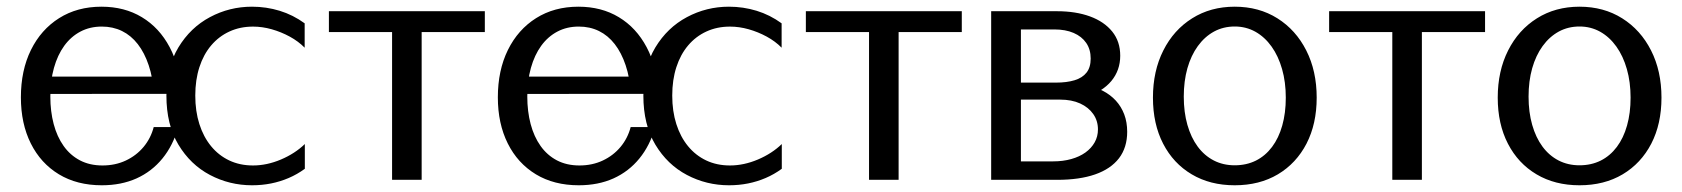

<svg xmlns="http://www.w3.org/2000/svg" viewBox="-20 -532 4977 568"><path d="M281.2 16.1Q207.9 16.1 154.2 -16.4Q100.4 -49 71.1 -107.7Q41.8 -166.4 41.8 -244.1Q41.8 -323.7 71.5 -384.1Q101.3 -444.5 154.9 -478.3Q208.6 -512.2 280.2 -512.2Q348.4 -512.2 399.8 -481.1Q451.3 -450.1 481.9 -392.5Q512.5 -335 517.8 -254.4H435.8Q432.3 -301.9 419.9 -338.9Q407.5 -375.9 387.6 -401.5Q367.8 -427 341 -440.2Q314.1 -453.4 281.2 -453.4Q246.1 -453.4 218 -438.6Q189.9 -423.8 170.1 -396.6Q150.3 -369.3 139.6 -331.2Q128.9 -293 128.9 -246.5Q128.9 -202.5 138.8 -165Q148.7 -127.6 168.2 -100.2Q187.6 -72.8 216.5 -57.6Q245.4 -42.5 283.2 -42.5Q321.1 -42.5 352.2 -57.1Q383.3 -71.7 404.7 -97.3Q426.1 -123 434.7 -156H507.4Q491.9 -101.5 460.5 -63.1Q429.1 -24.6 383.9 -4.2Q338.7 16.1 281.2 16.1ZM108.6 -254.1 97.2 -305.4H495.4L496.6 -254.4Z M725.6 16.1Q658.9 16.1 601 -14.5Q543.2 -45 507.7 -104.2Q472.3 -163.4 472.3 -249.2Q472.3 -333.1 507.8 -391.8Q543.3 -450.5 601.1 -481.3Q658.9 -512.2 725.5 -512.2Q767.8 -512.2 807.4 -500.1Q846.9 -488 881.3 -463V-390.9Q862.7 -409.8 837.2 -423.7Q811.8 -437.5 783.9 -445.4Q756 -453.3 728.6 -453.3Q690.2 -453.3 658.8 -438.8Q627.4 -424.4 604.7 -397.6Q582 -370.8 569.9 -333.3Q557.7 -295.8 557.7 -249.3Q557.7 -202.9 569.8 -165Q581.9 -127 604.4 -99.6Q626.9 -72.2 658.3 -57.3Q689.7 -42.5 728.4 -42.5Q769.5 -42.5 811.1 -60.1Q852.8 -77.8 881.8 -105.9V-32.7Q859.1 -16.1 834 -5.4Q808.9 5.3 782 10.7Q755.1 16.1 725.6 16.1Z M1139.9 0V-489.5L1233.7 -437.2H953V-498.8H1414.3V-437.2H1133.6L1227.4 -489.5V0Z M1692.2 16.1Q1618.9 16.1 1565.2 -16.4Q1511.4 -49 1482.1 -107.7Q1452.8 -166.4 1452.8 -244.1Q1452.8 -323.7 1482.5 -384.1Q1512.3 -444.5 1565.9 -478.3Q1619.6 -512.2 1691.2 -512.2Q1759.4 -512.2 1810.8 -481.1Q1862.3 -450.1 1892.9 -392.5Q1923.5 -335 1928.8 -254.4H1846.8Q1843.3 -301.9 1830.9 -338.9Q1818.5 -375.9 1798.6 -401.5Q1778.8 -427 1752 -440.2Q1725.1 -453.4 1692.2 -453.4Q1657.1 -453.4 1629 -438.6Q1600.9 -423.8 1581.1 -396.6Q1561.3 -369.3 1550.6 -331.2Q1539.9 -293 1539.9 -246.5Q1539.9 -202.5 1549.8 -165Q1559.7 -127.6 1579.2 -100.2Q1598.6 -72.8 1627.5 -57.6Q1656.4 -42.5 1694.2 -42.5Q1732.1 -42.5 1763.2 -57.1Q1794.3 -71.7 1815.7 -97.3Q1837.1 -123 1845.7 -156H1918.4Q1902.9 -101.5 1871.5 -63.1Q1840.1 -24.6 1794.9 -4.2Q1749.7 16.1 1692.2 16.1ZM1519.6 -254.1 1508.2 -305.4H1906.4L1907.6 -254.4Z M2136.6 16.1Q2069.9 16.1 2012 -14.5Q1954.2 -45 1918.7 -104.2Q1883.3 -163.4 1883.3 -249.2Q1883.3 -333.1 1918.8 -391.8Q1954.3 -450.5 2012.1 -481.3Q2069.9 -512.2 2136.5 -512.2Q2178.8 -512.2 2218.4 -500.1Q2257.9 -488 2292.3 -463V-390.9Q2273.7 -409.8 2248.2 -423.7Q2222.8 -437.5 2194.9 -445.4Q2167 -453.3 2139.6 -453.3Q2101.2 -453.3 2069.8 -438.8Q2038.4 -424.4 2015.7 -397.6Q1993 -370.8 1980.9 -333.3Q1968.7 -295.8 1968.7 -249.3Q1968.7 -202.9 1980.8 -165Q1992.9 -127 2015.4 -99.6Q2037.9 -72.2 2069.3 -57.3Q2100.7 -42.5 2139.4 -42.5Q2180.5 -42.5 2222.1 -60.1Q2263.8 -77.8 2292.8 -105.9V-32.7Q2270.1 -16.1 2245 -5.4Q2219.9 5.3 2193 10.7Q2166.1 16.1 2136.6 16.1Z M2550.9 0V-489.5L2644.7 -437.2H2364V-498.8H2825.3V-437.2H2544.6L2638.4 -489.5V0Z M2912.2 0V-498.8H3107.1Q3162.3 -498.8 3204.4 -483.5Q3246.5 -468.1 3270.3 -438.7Q3294 -409.3 3294 -367.2Q3294 -324 3267.7 -292.3Q3241.3 -260.7 3191.7 -244.8L3192 -280.2Q3219.8 -275.1 3242.3 -263.5Q3264.8 -251.9 3281 -234.3Q3297.2 -216.6 3305.9 -193.5Q3314.6 -170.4 3314.6 -142.2Q3314.6 -95.5 3290.3 -63.8Q3265.9 -32.2 3219.8 -16.1Q3173.7 0 3107.4 0ZM3000.2 -4.2 2938.2 -54.6H3095.2Q3124.9 -54.6 3149.2 -61.5Q3173.5 -68.3 3191.1 -80.9Q3208.7 -93.6 3218.4 -110.9Q3228.1 -128.2 3228.1 -149.2Q3228.1 -174.8 3214.2 -194.6Q3200.4 -214.4 3175.4 -225.9Q3150.4 -237.3 3116.3 -237.3H2976L3000.2 -278.2ZM3000.2 -246.2 2981 -287.6H3103.9Q3135.8 -287.6 3158.9 -294.6Q3182 -301.6 3194.3 -317.2Q3206.6 -332.8 3206.6 -358.8Q3206.6 -385.7 3193.4 -405Q3180.2 -424.2 3156.1 -434.6Q3132.1 -444.9 3099.4 -444.9H2929L3000.2 -492.1Z M3632.7 16.1Q3559.9 16.1 3505.5 -16.3Q3451 -48.6 3420.9 -107Q3390.8 -165.3 3390.8 -243.1Q3390.8 -322 3421.5 -382.7Q3452.1 -443.5 3506.8 -477.8Q3561.4 -512.2 3632.7 -512.2Q3704.4 -512.2 3759 -477.8Q3813.6 -443.5 3844.4 -382.7Q3875.2 -322 3875.2 -243.1Q3875.2 -165.5 3845.1 -107.1Q3814.9 -48.8 3760.4 -16.3Q3705.9 16.1 3632.7 16.1ZM3632.7 -43Q3667.4 -43 3695.4 -56.9Q3723.3 -70.9 3743.1 -97.3Q3762.9 -123.6 3773.3 -160.6Q3783.8 -197.6 3783.8 -243.1Q3783.8 -289.2 3772.8 -327.6Q3761.9 -366 3741.8 -394.2Q3721.6 -422.5 3693.9 -438.1Q3666.1 -453.6 3632.7 -453.6Q3599.1 -453.6 3571.4 -438.6Q3543.8 -423.5 3523.6 -395.7Q3503.5 -368 3492.7 -330Q3482 -292 3482 -246.2Q3482 -200.2 3492.7 -162.7Q3503.4 -125.1 3523.2 -98.3Q3543 -71.6 3570.7 -57.3Q3598.4 -43 3632.7 -43Z M4098.9 0V-489.5L4192.7 -437.2H3912V-498.8H4373.3V-437.2H4092.6L4186.4 -489.5V0Z M4652.7 16.1Q4579.9 16.1 4525.5 -16.3Q4471 -48.6 4440.9 -107Q4410.8 -165.3 4410.8 -243.1Q4410.8 -322 4441.5 -382.7Q4472.1 -443.5 4526.8 -477.8Q4581.4 -512.2 4652.7 -512.2Q4724.4 -512.2 4779 -477.8Q4833.6 -443.5 4864.4 -382.7Q4895.2 -322 4895.2 -243.1Q4895.2 -165.5 4865.1 -107.1Q4834.9 -48.8 4780.4 -16.3Q4725.9 16.1 4652.7 16.1ZM4652.7 -43Q4687.4 -43 4715.4 -56.9Q4743.3 -70.9 4763.1 -97.3Q4782.9 -123.6 4793.3 -160.6Q4803.8 -197.6 4803.8 -243.1Q4803.8 -289.2 4792.8 -327.6Q4781.9 -366 4761.8 -394.2Q4741.6 -422.5 4713.9 -438.1Q4686.1 -453.6 4652.7 -453.6Q4619.1 -453.6 4591.4 -438.6Q4563.8 -423.5 4543.6 -395.7Q4523.5 -368 4512.7 -330Q4502 -292 4502 -246.2Q4502 -200.2 4512.7 -162.7Q4523.4 -125.1 4543.2 -98.3Q4563 -71.6 4590.7 -57.3Q4618.4 -43 4652.7 -43Z"/></svg>

Font: Russolo 10pt ExtraLight
Style: Regular
Weight: 200
Designer: Micah Stupak-Hahn
Version: Version 1.000